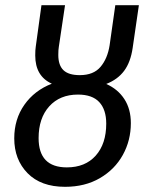

<svg xmlns="http://www.w3.org/2000/svg" viewBox="-20 -709 577 741"><path d="M390 -385Q435 -365 460 -326.5Q485 -288 485 -234Q485 -167 454 -111Q423 -55 365.5 -21.5Q308 12 231 12Q138 12 86.5 -40.5Q35 -93 35 -175Q35 -249 74 -304.5Q113 -360 180 -386Q116 -415 116 -495Q116 -517 118 -529L140 -689H231L207 -528Q205 -517 205 -497Q205 -457 225 -438Q245 -419 288 -419Q341 -419 368 -451Q395 -483 403 -534L425 -689H516L492 -524Q484 -469 459 -435.5Q434 -402 390 -385ZM390 -232Q390 -286 363 -315Q336 -344 281 -344Q211 -344 170 -298.5Q129 -253 129 -176Q129 -63 238 -63Q309 -63 349.5 -108.5Q390 -154 390 -232Z"/></svg>

Font: Fira Sans Compressed
Style: Italic
Weight: 400
Width: 1
Italic angle: -8°
Designer: bBox Type GmbH & Carrois Corporate GbR & Edenspiekermann AG
Foundry: bBox Type GmbH & Carrois Corporate GbR & Edenspiekermann AG
Version: Version 4.301